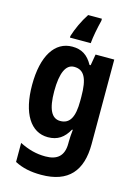

<svg xmlns="http://www.w3.org/2000/svg" viewBox="-145 -843 830 1160"><g transform="rotate(15 269.5 -263.0)"><path d="M343 -753V-766H257C226 -719 201 -664 186 -616V-606H316C319 -645 331 -706 343 -753ZM215 -557C106 -557 39 -453 39 -271C39 -93 105 10 212 10C273 10 312 -18 342 -72H347C344 -48 342 -17 342 4V15C342 93 301 126 228 126C171 126 122 113 66 85V204C114 229 166 240 232 240C403 240 479 148 479 -18V-547H362L350 -477H343C312 -533 273 -557 215 -557ZM257 -442C320 -442 345 -392 345 -278V-252C345 -151 319 -104 259 -104C205 -104 178 -157 178 -269C178 -383 205 -442 257 -442Z"/></g></svg>

Font: Noto Sans Georgian Condensed Bold
Style: Regular
Weight: 700
Width: 3
Designer: Monotype Design Team, Akaki Razmadze
Foundry: Google LLC
Version: Version 2.005